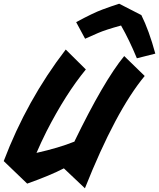

<svg xmlns="http://www.w3.org/2000/svg" viewBox="-70 -961 854 1031"><path d="M273 -57Q200 -19 76 25L-50 -96Q74 -423 283 -695L391 -588Q283 -457 180 -256Q150 -196 126 -140Q246 -167 328 -200V-198Q487 -526 597 -660L707 -553Q551 -365 386 50ZM665 -648Q624 -747 580 -824Q496 -801 456 -783.5Q416 -766 387 -753L339 -842Q429 -891 480.5 -910Q532 -929 570 -941L689 -880Q730 -798 764 -673Z"/></svg>

Font: Vampiro One
Style: Regular
Weight: 400
Designer: Riccardo De Franceschi
Foundry: Sorkin Type Co.
Version: Version 1.002